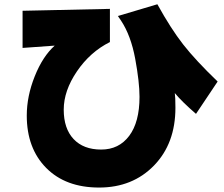

<svg xmlns="http://www.w3.org/2000/svg" viewBox="-20 -803 1040 893"><path d="M85 -580.1V-752.9L491.2 -761.7V-607.4Q399.4 -561.5 337.9 -471.2Q276.4 -380.9 276.4 -293Q276.4 -205.1 322.3 -156.2Q368.2 -107.4 450.7 -107.4Q533.2 -107.4 581.1 -171.4Q628.9 -235.4 628.9 -352.5Q628.9 -420.9 608.9 -529.3Q588.9 -637.7 543 -707Q532.2 -721.7 528.3 -728.5L711.9 -783.2Q774.4 -669.9 832 -596.2Q889.6 -522.5 992.2 -423.8L891.6 -273.4Q827.1 -329.1 793 -370.1Q795.9 -351.6 795.9 -301.8Q795.9 -135.7 696.3 -33.2Q596.7 69.3 440.9 69.3Q285.2 69.3 194.8 -22Q104.5 -113.3 104.5 -265.6Q104.5 -355.5 141.6 -448.2Q178.7 -541 234.4 -590.8Z"/></svg>

Font: GenEi M Gothic v2 Black
Style: Regular
Weight: 900
Version: Version 2.0